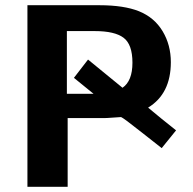

<svg xmlns="http://www.w3.org/2000/svg" viewBox="-20 -715 738 735"><path d="M85 0V-695H361Q454 -695 512 -672Q571 -648 602.5 -595.5Q634 -543 634 -477Q634 -356 547 -303Q592 -265 654 -216L599 -148L524 -207Q451 -265 443 -267Q387 -263 382 -263H239V0ZM236 -356H307H338L263 -417L317 -487L449 -379Q487 -405 487 -475Q487 -545 453 -570.5Q419 -596 343 -596H236Z"/></svg>

Font: Coval
Style: Heavy
Weight: 900
Foundry: Context Ltd
Version: Version 001.000